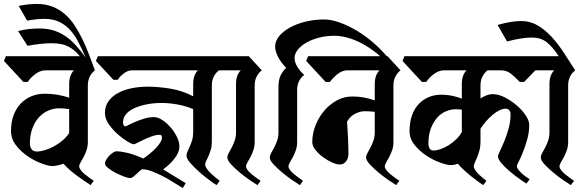

<svg xmlns="http://www.w3.org/2000/svg" viewBox="-38 -925 2975 977"><path d="M314 -497Q314 -543 338 -567H189Q163 -565 139.5 -546.5Q116 -528 103 -508H81L-18 -615L-8 -639H379L445 -567Q430 -556 419.5 -536.5Q409 -517 409 -490V-203Q409 -179 402 -159.5Q395 -140 387 -125Q379 -110 372 -98.5Q365 -87 365 -78Q365 -70 373 -59.5Q381 -49 393 -39Q405 -29 417.5 -20Q430 -11 439 -5L423 17Q414 11 396 -1Q378 -13 357.5 -28Q337 -43 317.5 -60Q298 -77 285 -92Q271 -87 256 -83.5Q241 -80 227 -80Q209 -80 174 -93Q139 -106 104.5 -129Q70 -152 44 -185Q18 -218 18 -258Q18 -304 31.5 -339.5Q45 -375 68.5 -399Q92 -423 122.5 -435.5Q153 -448 187 -448Q226 -448 258.5 -442Q291 -436 314 -428ZM149 -154Q168 -154 191 -161Q214 -168 237 -180.5Q260 -193 280 -210Q300 -227 314 -248V-370Q299 -372 286.5 -373Q274 -374 263 -374Q234 -374 207 -362Q180 -350 159.5 -327.5Q139 -305 126.5 -271Q114 -237 114 -194Q114 -178 122.5 -166Q131 -154 149 -154Z M57 -895Q106 -905 149 -905Q193 -905 228 -891.5Q263 -878 291 -854Q319 -830 340.5 -797.5Q362 -765 380.5 -727.5Q399 -690 414.5 -649Q430 -608 445 -567L434 -577L390 -610Q371 -638 353 -656Q335 -674 315.5 -685Q296 -696 274 -700.5Q252 -705 225 -705Q173 -705 102 -692L54 -767Q85 -775 112 -777.5Q139 -780 164 -780Q203 -780 235 -770Q267 -760 295 -741Q323 -722 348 -694.5Q373 -667 398 -632Q378 -678 358.5 -715Q339 -752 314.5 -777Q290 -802 259.5 -815.5Q229 -829 187 -829Q149 -829 100 -820Z M1076 -567Q1061 -556 1050.5 -536.5Q1040 -517 1040 -490V-203Q1040 -181 1034.5 -163Q1029 -145 1023 -131Q1017 -117 1011.5 -106.5Q1006 -96 1006 -88Q1006 -79 1014 -67Q1022 -55 1034 -43.5Q1046 -32 1058.5 -22Q1071 -12 1080 -5L1064 17Q1052 10 1026.5 -9Q1001 -28 975.5 -50.5Q950 -73 930.5 -95.5Q911 -118 911 -133Q911 -143 916.5 -154.5Q922 -166 928 -180Q934 -194 939.5 -211.5Q945 -229 945 -252V-370Q903 -387 862 -394Q821 -401 784 -401Q742 -401 706 -393.5Q670 -386 643.5 -373.5Q617 -361 602.5 -343Q588 -325 588 -304Q588 -293 591.5 -287.5Q595 -282 599 -282Q603 -282 617 -289.5Q631 -297 651.5 -305.5Q672 -314 696 -321.5Q720 -329 746 -329Q765 -329 787.5 -314.5Q810 -300 829.5 -277.5Q849 -255 862 -229Q875 -203 875 -180Q875 -151 851 -119.5Q827 -88 792 -63L907 7L892 32L842 1Q807 -21 780.5 -33.5Q754 -46 735.5 -53Q717 -60 705.5 -62Q694 -64 688 -64Q683 -64 675 -57Q667 -50 658.5 -41.5Q650 -33 641 -26Q632 -19 624 -19Q613 -19 592 -27Q571 -35 549.5 -46Q528 -57 512 -70Q496 -83 496 -94Q496 -100 501.5 -110.5Q507 -121 516 -130.5Q525 -140 535.5 -147.5Q546 -155 555 -155Q578 -155 613 -146.5Q648 -138 691 -118Q731 -145 758.5 -175Q786 -205 786 -224Q786 -230 784 -234.5Q782 -239 774 -239Q756 -239 735 -231.5Q714 -224 695 -215Q676 -206 661.5 -198.5Q647 -191 642 -191Q634 -191 610.5 -205Q587 -219 561.5 -241.5Q536 -264 516 -292.5Q496 -321 496 -351Q496 -384 513.5 -409Q531 -434 560.5 -450.5Q590 -467 629.5 -475.5Q669 -484 713 -484Q767 -484 828.5 -474Q890 -464 945 -435V-497Q945 -543 969 -567H633Q612 -567 592 -551.5Q572 -536 561 -519H539L450 -615L460 -639H1010Z M1258 -203Q1258 -179 1251 -159.5Q1244 -140 1236 -125Q1228 -110 1221 -98.5Q1214 -87 1214 -78Q1214 -70 1222 -59.5Q1230 -49 1242 -39Q1254 -29 1266.5 -20Q1279 -11 1288 -5L1272 17Q1260 10 1234.5 -7.5Q1209 -25 1183.5 -46Q1158 -67 1138.5 -88Q1119 -109 1119 -123Q1119 -134 1126 -146.5Q1133 -159 1141 -174Q1149 -189 1156 -208.5Q1163 -228 1163 -252V-497Q1163 -543 1187 -567H989L967 -639H1228L1294 -567Q1279 -556 1268.5 -536.5Q1258 -517 1258 -490V-203Z M1418 -580Q1409 -589 1399 -601.5Q1389 -614 1381 -628Q1373 -642 1367.5 -657.5Q1362 -673 1362 -688Q1362 -716 1382.5 -741Q1403 -766 1437.5 -785Q1472 -804 1517 -815Q1562 -826 1611 -826Q1647 -826 1690.5 -810.5Q1734 -795 1779 -768Q1824 -741 1866.5 -703.5Q1909 -666 1944 -623L1926 -610Q1896 -642 1862 -667Q1828 -692 1793.5 -709Q1759 -726 1726 -734.5Q1693 -743 1665 -743Q1621 -743 1583.5 -733Q1546 -723 1519 -707Q1492 -691 1476.5 -671Q1461 -651 1461 -631Q1461 -606 1476.5 -582.5Q1492 -559 1510 -544Q1495 -533 1484.5 -513.5Q1474 -494 1474 -467V-203Q1474 -179 1467 -159.5Q1460 -140 1452 -125Q1444 -110 1437 -98.5Q1430 -87 1430 -78Q1430 -70 1438 -59.5Q1446 -49 1458 -39Q1470 -29 1482.5 -20Q1495 -11 1504 -5L1488 17Q1476 10 1450.5 -7.5Q1425 -25 1399.5 -46Q1374 -67 1354.5 -88Q1335 -109 1335 -123Q1335 -134 1342 -146.5Q1349 -159 1357 -174Q1365 -189 1372 -208.5Q1379 -228 1379 -252V-482Q1379 -516 1388.5 -538Q1398 -560 1418 -580Z M1964 -203Q1964 -179 1957 -159.5Q1950 -140 1942 -125Q1934 -110 1927 -98.5Q1920 -87 1920 -78Q1920 -70 1928 -59.5Q1936 -49 1948 -39Q1960 -29 1972.5 -20Q1985 -11 1994 -5L1978 17Q1966 10 1940.5 -7.5Q1915 -25 1889.5 -46Q1864 -67 1844.5 -88Q1825 -109 1825 -123Q1825 -134 1832 -146.5Q1839 -159 1847 -174Q1855 -189 1862 -208.5Q1869 -228 1869 -252V-356Q1842 -359 1817 -359Q1796 -359 1770.5 -347Q1745 -335 1728 -306Q1729 -287 1730.5 -264.5Q1732 -242 1733 -219.5Q1734 -197 1734.5 -176.5Q1735 -156 1735 -141Q1735 -120 1723 -104Q1711 -88 1691 -88Q1675 -88 1651.5 -98.5Q1628 -109 1605.5 -125.5Q1583 -142 1567 -162Q1551 -182 1551 -202Q1551 -244 1567 -285.5Q1583 -327 1610.5 -360Q1638 -393 1675 -413.5Q1712 -434 1754 -434Q1786 -434 1813.5 -429Q1841 -424 1869 -414V-497Q1869 -543 1893 -567H1725Q1700 -565 1677 -546Q1654 -527 1641 -508H1619L1520 -615L1530 -639H1934L2000 -567Q1985 -556 1974.5 -536.5Q1964 -517 1964 -490V-203Z M2592 -80Q2592 -72 2599 -62.5Q2606 -53 2615.5 -44Q2625 -35 2636.5 -27Q2648 -19 2657 -13L2641 9Q2629 2 2605 -15Q2581 -32 2556.5 -52.5Q2532 -73 2514 -94Q2496 -115 2496 -129Q2496 -136 2506 -156.5Q2516 -177 2528 -206Q2540 -235 2550 -270.5Q2560 -306 2560 -345Q2560 -356 2553 -364Q2546 -372 2535 -372Q2520 -372 2503 -363.5Q2486 -355 2469 -341Q2452 -327 2436 -308.5Q2420 -290 2407 -270V-203Q2407 -179 2401.5 -159.5Q2396 -140 2390 -125Q2384 -110 2378.5 -98.5Q2373 -87 2373 -78Q2373 -70 2380 -59.5Q2387 -49 2397 -39Q2407 -29 2418 -20Q2429 -11 2437 -5L2421 17Q2412 11 2395 -1Q2378 -13 2359.5 -28Q2341 -43 2322.5 -60Q2304 -77 2292 -92Q2275 -85 2255 -85Q2237 -85 2202 -97.5Q2167 -110 2132.5 -132.5Q2098 -155 2072 -187Q2046 -219 2046 -258Q2046 -303 2058.5 -338Q2071 -373 2093 -396Q2115 -419 2144 -431Q2173 -443 2205 -443Q2238 -443 2265.5 -437Q2293 -431 2312 -423V-497Q2312 -543 2336 -567H2217Q2191 -565 2167.5 -546.5Q2144 -528 2131 -508H2109L2010 -615L2020 -639H2620L2686 -567L2629 -508H2607Q2586 -530 2563.5 -548.5Q2541 -567 2514 -567H2443Q2428 -556 2417.5 -536.5Q2407 -517 2407 -490V-424Q2422 -434 2438 -440Q2454 -446 2468 -446Q2498 -446 2530.5 -429.5Q2563 -413 2591 -389Q2619 -365 2637 -338Q2655 -311 2655 -290Q2655 -252 2645 -216.5Q2635 -181 2623.5 -152Q2612 -123 2602 -104Q2592 -85 2592 -80ZM2167 -159Q2183 -159 2203.5 -166Q2224 -173 2244 -185.5Q2264 -198 2282 -215Q2300 -232 2312 -253V-367Q2303 -368 2295.5 -368.5Q2288 -369 2281 -369Q2256 -369 2231 -358.5Q2206 -348 2186.5 -326Q2167 -304 2154.5 -271.5Q2142 -239 2142 -194Q2142 -180 2148 -169.5Q2154 -159 2167 -159Z M2853 -203Q2853 -179 2846 -159.5Q2839 -140 2831 -125Q2823 -110 2816 -98.5Q2809 -87 2809 -78Q2809 -70 2817 -59.5Q2825 -49 2837 -39Q2849 -29 2861.5 -20Q2874 -11 2883 -5L2867 17Q2855 10 2829.5 -7.5Q2804 -25 2778.5 -46Q2753 -67 2733.5 -88Q2714 -109 2714 -123Q2714 -134 2721 -146.5Q2728 -159 2736 -174Q2744 -189 2751 -208.5Q2758 -228 2758 -252V-497Q2758 -543 2782 -567H2584L2562 -639H2805Q2773 -688 2743 -711Q2713 -734 2668 -734Q2642 -734 2611 -729Q2580 -724 2542 -714L2494 -798Q2563 -818 2616 -818Q2660 -818 2697.5 -796Q2735 -774 2767.5 -739Q2800 -704 2830 -658.5Q2860 -613 2889 -567Q2874 -556 2863.5 -536.5Q2853 -517 2853 -490V-203Z"/></svg>

Font: Jaini Purva
Style: Regular
Weight: 400
Designer: Girish Dalvi, Maithili Shingre
Foundry: Ek Type
Version: Version 1.001;PS 1.000;hotconv 16.6.51;makeotf.lib2.5.65220